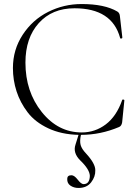

<svg xmlns="http://www.w3.org/2000/svg" viewBox="-20 -656 672 951"><path d="M585 -160Q586 -164 591 -163Q596 -162 596 -159L585 -50Q582 -32 570 -27Q478 12 381 12Q374 43 379.5 62.5Q385 82 406 104Q453 155 452 188Q453 219 431.5 247Q410 275 369 275Q346 275 329 263.5Q312 252 313 230Q313 212 334 212Q348 212 365 234Q382 256 394 256Q424 256 425 215Q424 183 377 138Q340 101 354 60L369 12Q284 10 219 -20.5Q154 -51 117 -99.5Q80 -148 62 -203.5Q44 -259 44 -319Q44 -410 92.5 -484Q141 -558 218.5 -597Q296 -636 384 -636Q498 -636 561 -599Q573 -592 574 -575L586 -470Q586 -466 581 -465Q576 -464 575 -468Q535 -615 349 -615Q238 -615 172 -541.5Q106 -468 106 -346Q106 -202 187 -101Q268 0 385 0Q451 0 504 -40Q557 -80 585 -160Z"/></svg>

Font: Cormorant Upright Light
Style: Regular
Weight: 300
Designer: Christian Thalmann (Catharsis Fonts)
Foundry: Catharsis Fonts
Version: Version 3.302;PS 003.302;hotconv 1.0.88;makeotf.lib2.5.64775